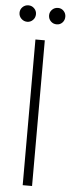

<svg xmlns="http://www.w3.org/2000/svg" viewBox="-69 -890 337 919"><g transform="rotate(5 100.0 -430.0)"><path d="M77 0V-700H122V0ZM30 -781Q14 -781 2 -792.5Q-10 -804 -10 -821Q-10 -837 1.5 -848.5Q13 -860 30 -860Q46 -860 57.5 -848.5Q69 -837 69 -821Q69 -804 57.5 -792.5Q46 -781 30 -781ZM172 -781Q155 -781 143.5 -792.5Q132 -804 132 -821Q132 -837 143.5 -848.5Q155 -860 172 -860Q188 -860 199 -848.5Q210 -837 210 -821Q210 -804 199 -792.5Q188 -781 172 -781Z"/></g></svg>

Font: DM Sans 17pt ExtraLight
Style: Regular
Weight: 250
Version: Version 4.004;gftools[0.9.30]